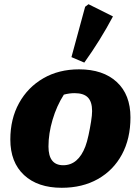

<svg xmlns="http://www.w3.org/2000/svg" viewBox="-20 -879 660 911"><path d="M273 12Q159 12 94 -48.5Q29 -109 29 -217Q29 -315 70.5 -390Q112 -465 185.5 -507.5Q259 -550 355 -550Q469 -550 534 -490Q599 -430 599 -322Q599 -221 558.5 -146Q518 -71 444.5 -29.5Q371 12 273 12ZM280 -95Q351 -95 385 -184Q393 -205 400 -237.5Q407 -270 412 -301.5Q417 -333 417 -352Q417 -396 397 -416.5Q377 -437 334 -437Q309 -437 283 -430Q249 -377 229.5 -311Q210 -245 210 -184Q210 -95 280 -95ZM380 -582 319 -608 384 -847 400 -859 516 -801Q456 -688 380 -582Z"/></svg>

Font: Piazzolla SC ExtraBold
Style: Italic
Weight: 800
Italic angle: -11.3°
Designer: Juan Pablo del Peral
Foundry: Huerta Tipografica
Version: Version 1.330